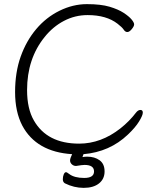

<svg xmlns="http://www.w3.org/2000/svg" viewBox="-20 -731 743 929"><path d="M389 67Q378 67 348 72Q336 72 327.5 64Q319 56 319 45.5Q319 35 329 15Q156 4 88 -123Q53 -190 53 -285.5Q53 -381 80 -457Q107 -533 155 -590Q203 -647 268 -679Q333 -711 400.5 -711Q468 -711 510 -698.5Q552 -686 578 -669Q604 -652 616.5 -637Q629 -622 629 -613Q629 -604 617.5 -590Q606 -576 596 -576Q586 -576 578.5 -587.5Q571 -599 549 -616Q495 -658 404 -658Q343 -658 289.5 -630Q236 -602 196 -552Q111 -447 111 -295Q111 -205 144 -148Q208 -36 363 -36Q469 -36 563 -110Q606 -144 638 -186Q648 -199 659.5 -199Q671 -199 671 -186Q671 -173 653 -143.5Q635 -114 599 -80Q511 4 384 15L379 29Q391 27 402 27Q438 27 462 44.5Q486 62 486 98.5Q486 135 459 156.5Q432 178 385 178Q338 178 294 156Q284 150 284 136.5Q284 123 288.5 112.5Q293 102 300 102Q303 102 315 111Q340 130 387.5 130Q435 130 435 98.5Q435 67 389 67Z"/></svg>

Font: ToneOZ-Pinyin-WenKai-Light
Style: Light
Weight: 300
Designer: Fontworks Inc.
Foundry: ToneOZ
Version: Version 0.240331